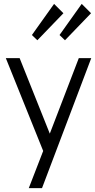

<svg xmlns="http://www.w3.org/2000/svg" viewBox="-20 -767 489 987"><path d="M306 -699 172 -560 144 -587 258 -747ZM314 -560 286 -587 400 -747 448 -699ZM385 -468H449L196 200H128L202 9L10 -468H81L236 -80Z"/></svg>

Font: Didact Gothic
Style: Regular
Weight: 400
Designer: Daniel Johnson
Foundry: Daniel Johnson
Version: Version 2.101;PS 002.101;hotconv 1.0.88;makeotf.lib2.5.64775